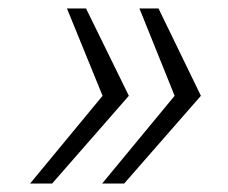

<svg xmlns="http://www.w3.org/2000/svg" viewBox="-20 -530 537 453"><path d="M221 -97 392 -304 309 -510H354L454 -304L273 -97ZM51 -97 222 -304 138 -510H183L284 -304L103 -97Z"/></svg>

Font: Saira SemiExpanded Light
Style: Italic
Weight: 300
Width: 6
Italic angle: -12°
Designer: Hector Gatti with collaboration of the Omnibus-Type team
Foundry: Omnibus-Type
Version: Version 1.101